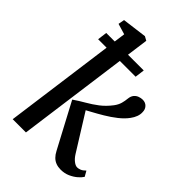

<svg xmlns="http://www.w3.org/2000/svg" viewBox="-238 -911 1021 1021"><g transform="rotate(45 272.5 -400.5)"><path d="M46.5 0 146.5 -738.5 86 -756.5 92.5 -791.5 231.5 -809.5 254 -797 146 0ZM416 9.5Q396.5 9.5 380.5 3.5Q364.5 -2.5 352.2 -14.8Q340 -27 330.5 -45.5L196.5 -297.5Q227 -318.5 258.5 -336.5Q290 -354.5 319.8 -377.2Q349.5 -400 375 -433.5Q390 -453.5 395.2 -473Q400.5 -492.5 402 -510.5Q404 -529.5 413.2 -541Q422.5 -552.5 436 -557.5Q449.5 -562.5 462 -562.5Q483 -562.5 495.8 -549Q508.5 -535.5 508.5 -515Q509.5 -498.5 503.2 -481.5Q497 -464.5 485 -448.5Q467 -423.5 437.5 -400.2Q408 -377 375.2 -357.5Q342.5 -338 313.5 -322.5Q284.5 -307 267 -297L273 -331L414 -105Q426.5 -85 442 -73Q457.5 -61 470 -61Q479.5 -61 491.2 -65.5Q503 -70 517 -84L534 -54Q526 -41 509 -26.2Q492 -11.5 468.5 -1Q445 9.5 416 9.5ZM74 -676H356L349 -622H67Z"/></g></svg>

Font: Merriweather 20pt
Style: Italic
Weight: 400
Italic angle: -7.8°
Version: Version 2.101